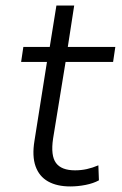

<svg xmlns="http://www.w3.org/2000/svg" viewBox="-20 -663 438 691"><path d="M233 8Q185 8 153 -10Q121 -28 108 -64.5Q95 -101 104 -156L149 -440H56L64 -494H159L183 -643H247L224 -494H395L387 -440H216L171 -164Q162 -103 181.5 -76.5Q201 -50 250 -50Q272 -50 292.5 -54.5Q313 -59 334 -68L336 -14Q316 -3 288 2.5Q260 8 233 8Z"/></svg>

Font: Nunito Sans 7pt SemiCondensed Light
Style: Italic
Weight: 300
Width: 4
Italic angle: -9°
Designer: Vernon Adams
Foundry: Vernon Adams
Version: Version 3.101;gftools[0.9.27]